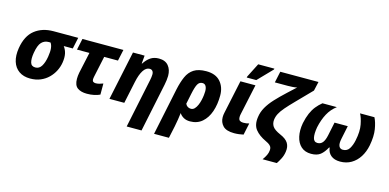

<svg xmlns="http://www.w3.org/2000/svg" viewBox="-87 -1304 4202 2073"><g transform="rotate(15 2013.5 -268.0)"><path d="M249 10Q174 10 123.5 -25.5Q73 -61 53 -125Q33 -189 47 -276Q70 -417 153.5 -483Q237 -549 363 -549H638L611 -423H510Q536 -388 544.5 -346Q553 -304 544 -247Q536 -198 513 -152.5Q490 -107 452.5 -70Q415 -33 364 -11.5Q313 10 249 10ZM273 -120Q316 -120 341 -160.5Q366 -201 377 -268Q387 -328 382.5 -365Q378 -402 362 -423H341Q295 -423 263 -390Q231 -357 216 -266Q205 -199 216.5 -159.5Q228 -120 273 -120Z M883 10Q817 10 778 -18Q739 -46 739 -119Q739 -151 746 -188L797 -423H658L685 -549H1143L1116 -423H962L913 -193Q911 -184 909.5 -174Q908 -164 908 -157Q908 -139 919 -131.5Q930 -124 946 -124Q965 -124 985 -129Q1005 -134 1028 -143V-19Q1001 -6 964 2Q927 10 883 10Z M1506 -311Q1509 -326 1511.5 -343Q1514 -360 1514 -374Q1514 -400 1502 -413Q1490 -426 1471 -426Q1430 -426 1400 -379Q1370 -332 1352 -246L1300 0H1134L1250 -549H1380L1372 -459H1376Q1407 -507 1445.5 -533Q1484 -559 1539 -559Q1610 -559 1646 -515.5Q1682 -472 1682 -403Q1682 -381 1678.5 -355Q1675 -329 1670 -303L1557 240H1391Z M1807 -288Q1825 -371 1852 -432Q1879 -493 1930 -526Q1981 -559 2069 -559Q2173 -559 2226.5 -498.5Q2280 -438 2280 -344Q2280 -244 2252.5 -164Q2225 -84 2170.5 -37Q2116 10 2036 10Q1994 10 1964 -7Q1934 -24 1917 -51Q1909 20 1892 105L1863 240H1697ZM2010 -124Q2034 -124 2051 -142Q2068 -160 2080 -187.5Q2092 -215 2099 -245.5Q2106 -276 2109 -303Q2112 -330 2112 -346Q2112 -382 2099.5 -403.5Q2087 -425 2061 -425Q2027 -425 2008.5 -393.5Q1990 -362 1973 -280L1949 -164Q1958 -144 1974 -134Q1990 -124 2010 -124Z M2530 10Q2441 10 2403.5 -29.5Q2366 -69 2366 -126Q2366 -151 2372 -177L2451 -549H2619L2546 -208Q2542 -191 2542 -175Q2542 -145 2557 -135Q2572 -125 2594 -125Q2613 -125 2628 -127Q2643 -129 2661 -134L2633 -2Q2613 3 2584 6.5Q2555 10 2530 10ZM2506 -606 2509 -619 2589 -776H2770L2768 -766L2613 -606Z M2900 202Q2923 170 2935.5 143.5Q2948 117 2950 92Q2952 77 2949 62.5Q2946 48 2931 33.5Q2916 19 2883 4Q2803 -33 2762 -85Q2721 -137 2734 -225Q2742 -284 2772 -336.5Q2802 -389 2851.5 -442.5Q2901 -496 2968 -558L3060 -643Q3041 -638 3010 -636Q2979 -634 2958 -634H2813L2840 -760H3267L3244 -658L3082 -492Q3021 -430 2984.5 -387.5Q2948 -345 2930.5 -311Q2913 -277 2909 -241Q2905 -199 2926 -167.5Q2947 -136 3015 -106Q3081 -78 3105.5 -38Q3130 2 3121 59Q3115 102 3096 139Q3077 176 3059 202Z M3389 10Q3320 10 3277 -29Q3234 -68 3219 -135.5Q3204 -203 3219 -287Q3233 -353 3253.5 -400.5Q3274 -448 3302.5 -483.5Q3331 -519 3368 -549H3529Q3470 -505 3434 -438.5Q3398 -372 3379 -283Q3366 -207 3376 -164Q3386 -121 3426 -121Q3462 -121 3483.5 -148Q3505 -175 3517 -232L3548 -381H3696L3665 -232Q3653 -176 3665.5 -148.5Q3678 -121 3710 -121Q3758 -121 3782.5 -161Q3807 -201 3818 -256Q3840 -360 3825.5 -434Q3811 -508 3788 -549H3949Q3974 -500 3986.5 -424Q3999 -348 3979 -242Q3964 -167 3928 -110.5Q3892 -54 3837.5 -22Q3783 10 3714 10Q3648 10 3610.5 -21.5Q3573 -53 3567 -107H3561Q3530 -49 3492.5 -19.5Q3455 10 3389 10Z"/></g></svg>

Font: Noto Sans ExtraBold
Style: Italic
Weight: 800
Italic angle: -12°
Designer: Monotype Design Team
Foundry: Monotype Imaging Inc.
Version: Version 2.013; ttfautohint (v1.8.4.7-5d5b)